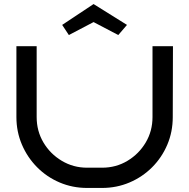

<svg xmlns="http://www.w3.org/2000/svg" viewBox="-20 -928 934 948"><path d="M834 -700 833 -350Q833 -277 806 -213.5Q779 -150 731 -102Q683 -54 619.5 -27Q556 0 484 0H410Q338 0 274.5 -27Q211 -54 163 -102.5Q115 -151 88 -214.5Q61 -278 61 -350V-700H161V-350Q161 -281 194.5 -224.5Q228 -168 285 -134Q342 -100 410 -100H484Q553 -100 609.5 -134Q666 -168 699.5 -224.5Q733 -281 733 -350V-700ZM564 -755 442 -819 320 -755 287 -805 442 -908 607 -805Z"/></svg>

Font: Bruno Ace SC
Style: Regular
Weight: 400
Version: Version 1.100; ttfautohint (v1.8.4.7-5d5b);gftools[0.9.27]